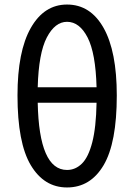

<svg xmlns="http://www.w3.org/2000/svg" viewBox="-20 -806 591 845"><path d="M275 19Q174 19 115.5 -79Q57 -177 57 -386Q57 -580 115.5 -683Q174 -786 275 -786Q378 -786 436 -683Q494 -580 494 -386Q494 -177 436 -79Q378 19 275 19ZM275 -58Q312 -58 340.5 -86Q369 -114 386 -179.5Q403 -245 405 -354H146Q152 -58 275 -58ZM405 -422Q401 -572 365.5 -641Q330 -710 275 -710Q222 -710 186 -641Q150 -572 146 -422Z"/></svg>

Font: LXGW 975 Gothic SC
Style: Regular
Weight: 400
Version: Version 2.01;February 25, 2021